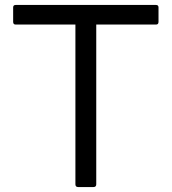

<svg xmlns="http://www.w3.org/2000/svg" viewBox="-20 -754 692 774"><path d="M295 0Q284 0 284 -11V-655H43Q33 -655 33 -666V-724Q33 -734 43 -734H609Q619 -734 619 -724V-666Q619 -655 609 -655H368V-11Q368 0 357 0Z"/></svg>

Font: LINE Seed Sans App
Style: Regular
Weight: 400
Designer: LINE VX Design & Dalton Maag Ltd & Sandoll Inc
Foundry: Dalton Maag Ltd
Version: Version 1.003